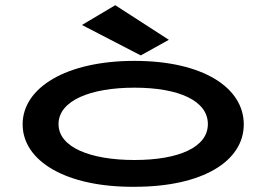

<svg xmlns="http://www.w3.org/2000/svg" viewBox="-20 -710 1040 738"><path d="M521 -497 629 -557 423 -690 295 -614ZM497 8C760 8 917 -91 917 -232C917 -373 760 -476 497 -476C234 -476 67 -373 67 -232C67 -91 234 10 497 8ZM497 -95C327 -95 205 -144 205 -233C205 -323 327 -373 497 -373C667 -373 779 -323 779 -233C779 -144 667 -95 497 -95Z"/></svg>

Font: Inconsolata UltraExpanded
Style: Bold
Weight: 700
Width: 9
Monospace: yes
Designer: Raph Levien, Cyreal, Brenton Simpson
Foundry: Raph Levien, Cyreal, Google
Version: Version 3.100